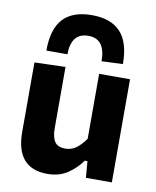

<svg xmlns="http://www.w3.org/2000/svg" viewBox="-87 -835 743 915"><g transform="rotate(10 285.0 -377.0)"><path d="M204.5 13.5Q52.5 13.5 52.5 -163.5V-499L202 -503.5V-208Q202 -164.5 216.5 -142.2Q231 -120 268.5 -120Q299.5 -120 323.5 -139Q347.5 -158 365.5 -185V-499H515V0H389.5L383 -79.5H370Q345 -43 304 -14.8Q263 13.5 204.5 13.5ZM366.5 -560Q366.5 -668.5 284 -668.5Q241.5 -668.5 221 -641.5Q200.5 -614.5 200.5 -564.5H98.5Q98.5 -669 144.8 -718.8Q191 -768.5 284 -768.5Q376 -768.5 422.5 -718.8Q469 -669 469 -564.5Z"/></g></svg>

Font: Commissioner
Style: Bold
Weight: 700
Designer: Kostas Bartsokas
Foundry: Kostas Bartsokas
Version: Version 1.000; ttfautohint (v1.8.3)